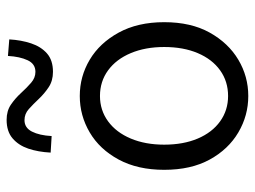

<svg xmlns="http://www.w3.org/2000/svg" viewBox="-115 -643 770 580"><g transform="rotate(-90 270.0 -353.0)"><path d="M270 12Q211 12 160 -18Q109 -48 78 -104.5Q47 -161 47 -242Q47 -322 78 -379.5Q109 -437 160 -467Q211 -497 270 -497Q329 -497 379.5 -467Q430 -437 461.5 -379.5Q493 -322 493 -242Q493 -161 461.5 -104.5Q430 -48 379.5 -18Q329 12 270 12ZM270 -49Q314 -49 347.5 -73Q381 -97 399.5 -140.5Q418 -184 418 -242Q418 -299 399.5 -343Q381 -387 347.5 -411.5Q314 -436 270 -436Q227 -436 193.5 -411.5Q160 -387 141.5 -343Q123 -299 123 -242Q123 -184 141.5 -140.5Q160 -97 193.5 -73Q227 -49 270 -49ZM343 -578Q316 -578 296.5 -591Q277 -604 261 -621Q245 -638 230.5 -651Q216 -664 197 -664Q174 -664 162.5 -641.5Q151 -619 149 -582L99 -585Q101 -623 111 -652.5Q121 -682 142 -700Q163 -718 198 -718Q225 -718 244 -705Q263 -692 279 -674.5Q295 -657 310 -644Q325 -631 343 -631Q367 -631 378 -654.5Q389 -678 391 -714L441 -710Q439 -674 429 -644Q419 -614 398.5 -596Q378 -578 343 -578Z"/></g></svg>

Font: Assistant ExtraLight
Style: Regular
Weight: 400
Version: Version 3.000